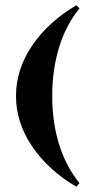

<svg xmlns="http://www.w3.org/2000/svg" viewBox="-20 -678 359 732"><path d="M41 -312Q41 -211 102 -120.5Q163 -30 271 34L283 20Q231 -44 205 -128.5Q179 -213 179 -312Q179 -411 205 -496.5Q231 -582 283 -646L271 -658Q163 -594 102 -503.5Q41 -413 41 -312Z"/></svg>

Font: Playfair Display SC
Style: Bold
Weight: 700
Designer: Claus Eggers Sørensen
Foundry: Claus Eggers Sørensen
Version: Version 1.200; ttfautohint (v1.6)